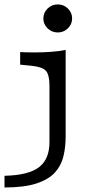

<svg xmlns="http://www.w3.org/2000/svg" viewBox="-46 -648 473 861"><path d="M175.8 -206.5V-263.7Q175.8 -312.9 159.7 -330.6Q143.5 -348.4 93.5 -353.2L44.4 -358.1V-414.5Q55.6 -413.7 72.6 -413.3Q89.5 -412.9 109.7 -412.9Q148.4 -412.9 185.1 -415.7Q221.8 -418.5 248.4 -424.2V-414.5V-206.5ZM-25.8 192.7V140.3Q81.5 137.9 128.6 102Q175.8 66.1 175.8 -10.5V-206.5H248.4V-36.3Q248.4 12.1 238.3 53.6Q228.2 95.2 199.6 126.2Q171 157.3 116.5 175Q62.1 192.7 -25.8 192.7ZM212.9 -502.4Q186.3 -502.4 167.3 -521Q148.4 -539.5 148.4 -565.3Q148.4 -591.1 167.3 -609.7Q186.3 -628.2 212.9 -628.2Q239.5 -628.2 258.5 -609.7Q277.4 -591.1 277.4 -565.3Q277.4 -539.5 258.5 -521Q239.5 -502.4 212.9 -502.4Z"/></svg>

Font: Playfair 5pt SemiExpanded Light
Style: Regular
Weight: 300
Width: 6
Designer: Claus Eggers Sørensen
Foundry: Claus Eggers Sørensen
Version: Version 2.203